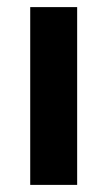

<svg xmlns="http://www.w3.org/2000/svg" viewBox="-20 -520 302 540"><path d="M65 0V-500H197V0Z"/></svg>

Font: Figtree Light
Style: Bold
Weight: 700
Version: Version 2.002